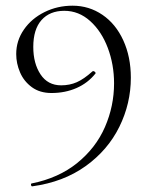

<svg xmlns="http://www.w3.org/2000/svg" viewBox="-20 -501 541 675"><path d="M37 -311Q37 -358 64 -397Q91 -436 136.5 -458.5Q182 -481 235 -481Q293 -481 340 -449Q387 -417 413.5 -359Q440 -301 440 -228Q440 -137 399.5 -55Q359 27 281 83Q203 139 94 154H93Q90 154 89 149.5Q88 145 91 144Q186 125 251.5 72Q317 19 349 -54.5Q381 -128 381 -208Q381 -274 359 -332.5Q337 -391 297 -427Q257 -463 206 -463Q155 -463 126 -430.5Q97 -398 97 -336Q97 -278 122.5 -239.5Q148 -201 195 -201Q225 -201 250 -212Q275 -223 305 -250Q306 -251 308 -251Q311 -251 314 -248Q317 -245 316 -243Q289 -209 249 -191.5Q209 -174 161 -174Q120 -174 92 -194.5Q64 -215 50.5 -246.5Q37 -278 37 -311Z"/></svg>

Font: Cormorant SC Light
Style: Regular
Weight: 300
Designer: Christian Thalmann (Catharsis Fonts)
Foundry: Catharsis Fonts
Version: Version 4.000